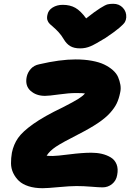

<svg xmlns="http://www.w3.org/2000/svg" viewBox="-20 -990 691 1001"><path d="M570.8 -970.2Q601.1 -970.2 620.6 -949.5Q640.1 -928.7 638.2 -898.9Q637.2 -885.3 631.1 -874.8Q625 -864.3 601.1 -844Q577.1 -823.7 529.8 -792Q477.5 -759.8 451.9 -748.8Q426.3 -737.8 397.9 -737.8Q365.7 -737.8 345.9 -749.8Q326.2 -761.7 312 -786.1Q300.3 -806.2 285.4 -822.3Q270.5 -838.4 259.8 -847.2Q249 -856 239.7 -865Q230.5 -874 227.1 -885.3Q223.6 -896.5 227.1 -912.1Q231.4 -936.5 254.2 -950.7Q276.9 -964.8 307.1 -964.8Q345.2 -964.8 372.8 -949.2Q400.4 -933.6 429.2 -894Q474.6 -930.2 502 -947.3Q529.3 -964.4 541 -967.3Q552.7 -970.2 570.8 -970.2ZM202.1 -8.8Q160.6 -8.8 128.9 -19Q97.2 -29.3 78.6 -46.9Q60.1 -64.5 48.8 -88.1Q37.6 -111.8 37.4 -138.4Q37.1 -165 42 -193.8Q50.8 -236.8 74 -270.3Q97.2 -303.7 153.6 -343.8Q210 -383.8 307.1 -430.2Q364.7 -459.5 389.2 -475.1Q413.6 -490.7 422.9 -502.9Q413.1 -504.9 375 -504.9Q339.8 -504.9 287.4 -497.6Q234.9 -490.2 214.8 -490.2Q168.5 -490.2 139.2 -516.6Q109.9 -543 119.1 -588.9Q124 -612.3 140.6 -630.9Q157.2 -649.4 184.1 -654.8Q293 -680.2 374 -680.2Q420.9 -680.2 459.2 -673.1Q497.6 -666 523.4 -653.6Q549.3 -641.1 568.4 -624.3Q587.4 -607.4 595.7 -588.1Q604 -568.8 607.7 -547.6Q611.3 -526.4 606 -504.9Q599.6 -474.1 588.4 -450.7Q577.1 -427.2 554 -401.4Q530.8 -375.5 491 -348.6Q451.2 -321.8 391.1 -291Q303.7 -246.6 271.2 -224.9Q238.8 -203.1 223.1 -178.2Q236.3 -176.8 254.9 -176.8Q275.4 -176.8 342.5 -185.3Q409.7 -193.8 456.1 -193.8Q485.4 -193.8 510.7 -188Q536.1 -182.1 557.4 -169.4Q578.6 -156.7 587.9 -133.1Q597.2 -109.4 590.8 -77.1Q585.9 -48.3 564.5 -30.8Q543 -13.2 515.1 -13.2Q496.6 -13.2 456.1 -16.6Q415.5 -20 378.9 -20Q345.2 -20 285.6 -14.4Q226.1 -8.8 202.1 -8.8Z"/></svg>

Font: Shantell Sans Irregular
Style: Italic
Weight: 800
Italic angle: -11.31°
Designer: Stephen Nixon, Anya Danilova, Shantell Martin
Foundry: Arrow Type
Version: Version 1.006;[9816181b4]